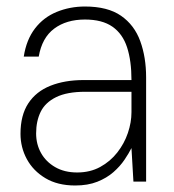

<svg xmlns="http://www.w3.org/2000/svg" viewBox="-20 -558 535 590"><path d="M211 12Q157 12 119.5 -10.5Q82 -33 62.5 -69Q43 -105 43 -147Q43 -204 67 -240.5Q91 -277 135 -294.5Q179 -312 237 -312H384Q384 -371 370.5 -412.5Q357 -454 325.5 -476Q294 -498 241 -498Q184 -498 146.5 -470Q109 -442 99 -384H53Q61 -436 87.5 -470.5Q114 -505 154.5 -521.5Q195 -538 241 -538Q311 -538 352 -509.5Q393 -481 411 -431.5Q429 -382 429 -320V0H390L384 -103Q376 -87 362.5 -67Q349 -47 328.5 -29Q308 -11 279 0.5Q250 12 211 12ZM217 -28Q257 -28 288 -45Q319 -62 340.5 -89.5Q362 -117 373 -149.5Q384 -182 384 -213V-276H242Q186 -276 152.5 -259.5Q119 -243 105 -214.5Q91 -186 91 -148Q91 -115 106 -88Q121 -61 149.5 -44.5Q178 -28 217 -28Z"/></svg>

Font: DM Sans 9pt ExtraLight
Style: Regular
Weight: 250
Version: Version 4.004;gftools[0.9.30]